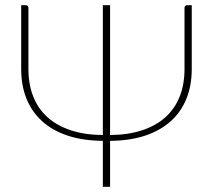

<svg xmlns="http://www.w3.org/2000/svg" viewBox="-20 -723 824 743"><path d="M79.5 -703Q85 -703 87.5 -699.8Q90 -696.5 90 -692V-455.5Q90 -396 108.8 -349Q127.5 -302 164 -269.2Q200.5 -236.5 254.2 -218.8Q308 -201 378 -200.5V-703H406V-200.5Q476 -201 529.8 -218.8Q583.5 -236.5 620 -269.2Q656.5 -302 675.2 -349Q694 -396 694 -455.5V-692Q694 -696.5 696.5 -699.8Q699 -703 704.5 -703H722V-455.5Q722 -391.5 701.2 -340.5Q680.5 -289.5 640.2 -253.5Q600 -217.5 541.2 -198Q482.5 -178.5 406 -178V0H378V-178Q301.5 -178.5 242.5 -198Q183.5 -217.5 143.5 -253.5Q103.5 -289.5 82.8 -340.5Q62 -391.5 62 -455.5V-703Z"/></svg>

Font: Lato Thin
Style: Regular
Weight: 200
Designer: Lukasz Dziedzic
Foundry: tyPoland Lukasz Dziedzic
Version: Version 2.007; 2014-02-27